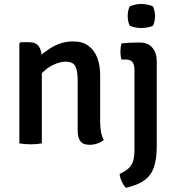

<svg xmlns="http://www.w3.org/2000/svg" viewBox="-20 -708 868 948"><path d="M124 -499.5Q158 -499.5 172.2 -478.2Q186.5 -457 186.5 -420V0Q163 4.5 131.5 4.5Q100 4.5 75.5 0V-493L82 -499.5ZM474.5 -108.5Q474.5 -82 478.5 -58.2Q482.5 -34.5 492.5 -17Q480 -6.5 461.5 0.2Q443 7 423 7Q390 7 376.8 -11Q363.5 -29 363.5 -63.5V-312Q363.5 -360 351.5 -381.8Q339.5 -403.5 304 -403.5Q280.5 -403.5 252.5 -392Q224.5 -380.5 199.5 -359Q174.5 -337.5 158.5 -307V-411.5Q192.5 -449.5 239.8 -476.5Q287 -503.5 341 -503.5Q387.5 -503.5 417 -481.5Q446.5 -459.5 460.5 -422Q474.5 -384.5 474.5 -337.5ZM754 13Q754 74.5 740.8 115.2Q727.5 156 694.8 180.8Q662 205.5 602 219.5Q591 209 582 190.5Q573 172 570.5 151Q599 137.5 615 123Q631 108.5 637.5 86.5Q644 64.5 644 28V-361.5Q644 -387.5 634.5 -400.8Q625 -414 600 -414H579.5Q574.5 -433 574.5 -453Q574.5 -462.5 575.8 -472.8Q577 -483 579.5 -493.5Q600.5 -496 622 -497Q643.5 -498 656.5 -498H671Q709.5 -498 731.8 -473Q754 -448 754 -404.5ZM610.5 -629Q610.5 -655 620 -675.5Q630 -681 646.2 -684.8Q662.5 -688.5 678 -688.5Q692.5 -688.5 710 -684.8Q727.5 -681 736 -675.5Q740 -666 742.8 -653Q745.5 -640 745.5 -629Q745.5 -603 736 -582Q728 -576.5 710.2 -573Q692.5 -569.5 678 -569.5Q662.5 -569.5 645.8 -573Q629 -576.5 620 -582Q610.5 -603 610.5 -629Z"/></svg>

Font: Signika Negative Light Medium
Style: Regular
Weight: 500
Version: Version 2.001